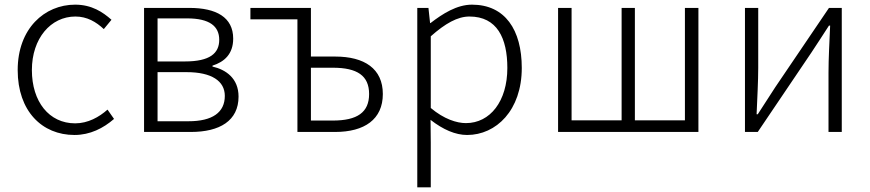

<svg xmlns="http://www.w3.org/2000/svg" viewBox="-20 -567 3737 825"><path d="M300 13C367 13 424 -16 470 -56L442 -96C406 -64 358 -37 303 -37C191 -37 117 -130 117 -266C117 -402 198 -496 304 -496C354 -496 393 -473 426 -442L459 -482C422 -515 374 -547 303 -547C171 -547 56 -444 56 -266C56 -89 161 13 300 13Z M599 0H800C924 0 1005 -48 1005 -152C1005 -231 950 -268 893 -281V-285C944 -301 982 -335 982 -401C982 -493 909 -533 794 -533H599ZM657 -303V-488H784C881 -488 922 -454 922 -396C922 -338 882 -303 775 -303ZM657 -46V-257H782C889 -257 946 -219 946 -155C946 -84 893 -46 790 -46Z M1258 0H1420C1546 0 1625 -54 1625 -163C1625 -272 1546 -324 1420 -324H1316V-533H1056V-484H1258ZM1316 -49V-276H1410C1515 -276 1566 -242 1566 -163C1566 -84 1515 -49 1410 -49Z M1773 238H1831V46L1830 -52C1884 -10 1937 13 1987 13C2112 13 2222 -93 2222 -275C2222 -439 2150 -547 2008 -547C1943 -547 1882 -508 1830 -468H1828L1821 -533H1773ZM1982 -38C1943 -38 1888 -55 1831 -103V-411C1893 -466 1946 -496 1997 -496C2116 -496 2160 -403 2160 -275C2160 -132 2086 -38 1982 -38Z M2378 0H2981V-533H2923V-50H2708V-533H2651V-50H2436V-533H2378Z M3181 0H3236L3467 -342C3488 -374 3521 -424 3542 -457H3547C3544 -386 3540 -315 3540 -256V0H3597V-533H3542L3311 -192C3290 -159 3257 -109 3236 -76H3231C3234 -147 3238 -219 3238 -276V-533H3181Z"/></svg>

Font: Noto Sans Japanese Light
Style: Regular
Weight: 300
Designer: Ryoko NISHIZUKA (kana & ideographs); Paul D. Hunt (Latin, Greek & Cyrillic); Wenlong ZHANG (bopomofo); Sandoll Communica
Foundry: Adobe Systems Incorporated
Version: Version 1.000;PS 1;hotconv 1.0.78;makeotf.lib2.5.61930